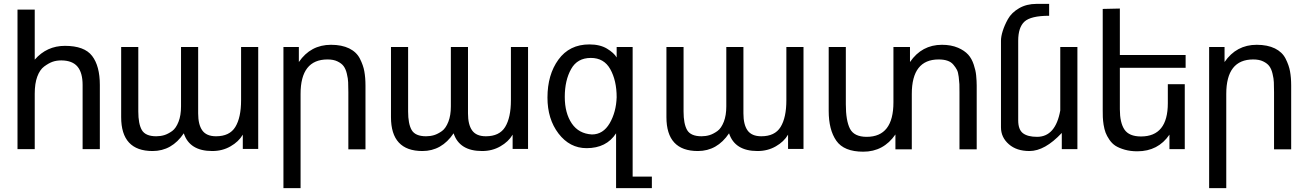

<svg xmlns="http://www.w3.org/2000/svg" viewBox="-20 -765 6710 985"><path d="M294.9 -455.1Q270 -455.1 250 -448.2Q230.5 -441.4 206.5 -423.8Q184.1 -407.2 170.9 -371.1Q158.2 -336.4 158.2 -284.2V0H69.8V-715.8H158.2V-459Q220.2 -529.8 313 -529.8Q413.1 -529.8 452.6 -478Q492.2 -426.3 492.2 -329.1V0H403.8V-329.1Q403.8 -391.6 377.9 -422.9Q351.6 -454.6 294.9 -455.1Z M1088.4 -65.9Q1157.7 -65.9 1187 -113.3Q1216.8 -161.6 1216.8 -251V-523.9H1304.7V-1H1225.6V-74.2Q1204.6 -38.1 1162.6 -14.2Q1121.1 9.8 1068.8 9.8Q952.6 9.8 922.9 -81.1Q861.8 9.8 762.7 9.8Q601.6 9.8 601.6 -164.1V-523.9H689.5V-192.9Q689.5 -129.9 707.5 -98.1Q726.1 -65.9 781.7 -65.9Q803.2 -65.9 822.8 -71.8Q841.8 -77.6 863.3 -92.8Q882.8 -106.9 896 -140.6Q908.7 -173.3 908.7 -219.2V-523.9H996.6V-183.1Q996.6 -126 1017.6 -96.2Q1039.1 -65.9 1088.4 -65.9Z M1660.2 -460Q1522 -460 1522 -283.2V200.2H1434.1V-523.9H1513.2V-446.8Q1573.7 -535.2 1678.2 -535.2Q1733.4 -535.2 1771.5 -516.6Q1809.1 -498 1826.2 -464.4Q1843.8 -429.7 1849.1 -398.9Q1855 -366.7 1855 -326.2V1H1767.1V-293Q1767.1 -318.8 1766.1 -343.3Q1765.6 -361.3 1759.3 -387.2Q1753.9 -410.6 1742.7 -425.8Q1732.4 -439.9 1710.9 -450.2Q1690.9 -460 1660.2 -460Z M2472.7 -65.9Q2542 -65.9 2571.3 -113.3Q2601.1 -161.6 2601.1 -251V-523.9H2689V-1H2609.9V-74.2Q2588.9 -38.1 2546.9 -14.2Q2505.4 9.8 2453.1 9.8Q2336.9 9.8 2307.1 -81.1Q2246.1 9.8 2147 9.8Q1985.8 9.8 1985.8 -164.1V-523.9H2073.7V-192.9Q2073.7 -129.9 2091.8 -98.1Q2110.4 -65.9 2166 -65.9Q2187.5 -65.9 2207 -71.8Q2226.1 -77.6 2247.6 -92.8Q2267.1 -106.9 2280.3 -140.6Q2293 -173.3 2293 -219.2V-523.9H2380.9V-183.1Q2380.9 -126 2401.9 -96.2Q2423.3 -65.9 2472.7 -65.9Z M2877.4 -268.1Q2877.4 -184.6 2913.6 -131.3Q2949.2 -79.1 3016.6 -75.2Q3074.2 -75.2 3107.9 -132.8Q3141.1 -190.4 3143.6 -266.1Q3143.6 -351.6 3110.8 -410.2Q3078.6 -467.8 3011.2 -467.8Q2941.9 -467.8 2910.2 -411.1Q2877.4 -353 2877.4 -268.1ZM2989.3 -4.9Q2902.8 -4.9 2845.2 -80.1Q2788.6 -154.3 2788.6 -264.2Q2788.6 -381.8 2844.7 -459Q2901.4 -537.1 3003.4 -537.1Q3058.1 -537.1 3093.8 -515.6Q3129.9 -493.7 3143.6 -470.2V-523.9H3225.6V141.1H3324.2V200.2H3140.6V-81.1Q3091.3 -4.9 2989.3 -4.9Z M3885.7 -65.9Q3955.1 -65.9 3984.4 -113.3Q4014.2 -161.6 4014.2 -251V-523.9H4102.1V-1H4022.9V-74.2Q4002 -38.1 3960 -14.2Q3918.5 9.8 3866.2 9.8Q3750 9.8 3720.2 -81.1Q3659.2 9.8 3560.1 9.8Q3398.9 9.8 3398.9 -164.1V-523.9H3486.8V-192.9Q3486.8 -129.9 3504.9 -98.1Q3523.4 -65.9 3579.1 -65.9Q3600.6 -65.9 3620.1 -71.8Q3639.2 -77.6 3660.6 -92.8Q3680.2 -106.9 3693.4 -140.6Q3706.1 -173.3 3706.1 -219.2V-523.9H3793.9V-183.1Q3793.9 -126 3814.9 -96.2Q3836.4 -65.9 3885.7 -65.9Z M4426.3 -63Q4563.5 -63 4563.5 -240.2V-523.9H4648.4V-446.8Q4709 -535.2 4812.5 -535.2Q4859.4 -535.2 4895 -520Q4927.7 -505.9 4947.3 -484.4Q4965.3 -464.4 4975.6 -433.1Q4985.4 -403.8 4987.8 -378.9Q4990.7 -348.6 4990.7 -326.2V1H4902.3V-293Q4902.3 -323.7 4901.9 -333Q4900.9 -350.6 4898.4 -370.6Q4895.5 -395 4889.2 -406.7Q4882.3 -419.9 4871.1 -433.1Q4859.4 -447.3 4840.3 -453.6Q4821.8 -460 4795.4 -460Q4657.7 -460 4657.7 -283.2V1H4573.7V-75.2Q4512.7 13.2 4408.7 13.2Q4309.6 13.2 4270.5 -43Q4231.4 -99.1 4231.4 -195.8V-523.9H4319.3V-230Q4319.3 -146.5 4340.3 -105Q4361.8 -63 4426.3 -63Z M5300.3 -63Q5395 -63 5419.4 -198.2V-523.9H5507.3V0H5427.2V-83Q5340.3 9.8 5261.2 9.8Q5195.3 9.8 5155.8 -24.9Q5115.2 -60.1 5115.2 -111.8V-556.2Q5115.2 -577.1 5124 -605.5Q5133.3 -635.3 5150.9 -667Q5169.4 -700.2 5208 -722.7Q5246.6 -745.1 5297.4 -745.1H5362.3V-684.1Q5268.1 -684.1 5235.4 -653.8Q5203.6 -624 5203.6 -556.2V-147.9Q5203.6 -100.1 5228 -81.5Q5252.4 -63 5300.3 -63Z M5833.5 -64.9Q5971.2 -64.9 5971.2 -235.8V-333H6058.1V0H5979.5V-74.2Q5921.4 11.2 5814.5 11.2Q5779.3 11.2 5750 2.9Q5721.2 -5.4 5702.6 -17.1Q5684.6 -28.8 5671.4 -48.3Q5658.2 -67.9 5651.9 -84.5Q5645.5 -101.6 5641.6 -125.5Q5638.7 -144.5 5637.7 -164.1Q5637.2 -173.3 5637.2 -200.2V-719.2L5725.1 -721.2V-482.9H6062.5V-417H5725.1V-204.1Q5725.1 -135.7 5748.5 -100.6Q5772.5 -64.9 5833.5 -64.9Z M6409.2 -460Q6271 -460 6271 -283.2V200.2H6183.1V-523.9H6262.2V-446.8Q6322.8 -535.2 6427.2 -535.2Q6482.4 -535.2 6520.5 -516.6Q6558.1 -498 6575.2 -464.4Q6592.8 -429.7 6598.1 -398.9Q6604 -366.7 6604 -326.2V1H6516.1V-293Q6516.1 -318.8 6515.1 -343.3Q6514.6 -361.3 6508.3 -387.2Q6502.9 -410.6 6491.7 -425.8Q6481.4 -439.9 6460 -450.2Q6439.9 -460 6409.2 -460Z"/></svg>

Font: Miedinger*
Style: Book
Weight: 400
Version: Version 001.000